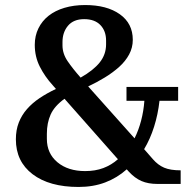

<svg xmlns="http://www.w3.org/2000/svg" viewBox="-20 -730 766 762"><path d="M292 12Q176 12 109.5 -38.5Q43 -89 43 -177Q43 -214 54.5 -243.5Q66 -273 87 -297Q108 -321 137 -340.5Q166 -360 202 -377L189 -392Q158 -426 138 -465.5Q118 -505 118 -552Q118 -588 132.5 -617.5Q147 -647 173 -667.5Q199 -688 236 -699Q273 -710 318 -710Q404 -710 455.5 -673.5Q507 -637 507 -572Q507 -541 492.5 -514Q478 -487 453 -464.5Q428 -442 396 -422.5Q364 -403 330 -387L514 -181Q530 -213 540 -251Q550 -289 553 -330H482V-385H687V-330H613Q607 -276 591.5 -227Q576 -178 552 -138L587 -98Q607 -75 631.5 -64.5Q656 -54 697 -54V0H605Q568 0 541.5 -11.5Q515 -23 491 -49L483 -58Q445 -24 397.5 -6Q350 12 292 12ZM300 -422Q351 -451 376 -482.5Q401 -514 401 -554V-569Q401 -607 378.5 -630.5Q356 -654 314 -654Q272 -654 250 -628Q228 -602 228 -563V-550Q228 -517 248.5 -487Q269 -457 300 -422ZM318 -51Q358 -51 390 -63Q422 -75 448 -98L236 -338Q196 -309 181 -275.5Q166 -242 166 -199V-179Q166 -121 208 -86Q250 -51 318 -51Z"/></svg>

Font: IBM Plex Serif Medm
Style: Regular
Weight: 500
Designer: Mike Abbink, Paul van der Laan, Pieter van Rosmalen
Foundry: Bold Monday
Version: Version 3.001